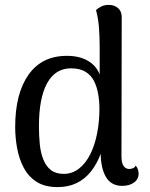

<svg xmlns="http://www.w3.org/2000/svg" viewBox="-20 -751 611 784"><path d="M215 13Q163 13 129.5 -8.5Q96 -30 77 -66Q58 -102 50 -145.5Q42 -189 42 -232Q42 -369 96.5 -446Q151 -523 253 -523Q304 -523 338.5 -503Q373 -483 387 -447V-563Q387 -601 384 -639.5Q381 -678 372 -710Q378 -716 391.5 -723.5Q405 -731 424 -731Q447 -731 462 -718Q477 -705 477 -681L476 -113Q476 -86 484.5 -73.5Q493 -61 508 -61Q513 -61 521.5 -63.5Q530 -66 534 -75Q541 -67 543.5 -58Q546 -49 546 -42Q546 -19 527 -5.5Q508 8 479 8Q434 8 412.5 -28.5Q391 -65 391 -130V-211L413 -218Q407 -166 391.5 -124Q376 -82 351.5 -51Q327 -20 293 -3.5Q259 13 215 13ZM240 -41Q275 -41 302.5 -62.5Q330 -84 348.5 -121Q367 -158 376.5 -206Q386 -254 386 -307Q386 -337 381 -366.5Q376 -396 364 -420Q352 -444 329 -458Q306 -472 270 -472Q206 -472 172.5 -411.5Q139 -351 139 -235Q139 -197 142.5 -162Q146 -127 157 -99.5Q168 -72 188 -56.5Q208 -41 240 -41Z"/></svg>

Font: Arima Thin Medium
Style: Regular
Weight: 500
Version: Version 1.100